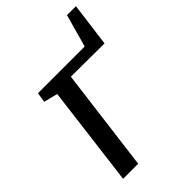

<svg xmlns="http://www.w3.org/2000/svg" viewBox="-214 -798 882 882"><g transform="rotate(-45 227.0 -357.0)"><path d="M395.5 -714H453.5L425.5 -500L208 -501.5L144 0H46L107.5 -489.5L40 -506.5L47.5 -554.5H351Z"/></g></svg>

Font: Merriweather
Style: Italic
Weight: 400
Italic angle: -7.8°
Designer: Eben Sorkin
Foundry: Eben Sorkin
Version: Version 2.100